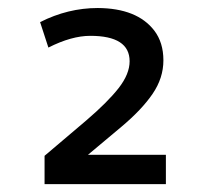

<svg xmlns="http://www.w3.org/2000/svg" viewBox="-20 -889 510 486"><path d="M308.1 -733.9Q308.1 -798.3 208.5 -798.3Q161.1 -798.3 102.5 -768.6L81.5 -833Q151.9 -868.7 227.5 -868.7Q327.1 -868.2 370.6 -811.5Q393.6 -781.2 393.6 -736.3Q393.6 -691.4 366.2 -651.4Q338.9 -611.3 287.1 -567.9L202.6 -497.1H399.9V-422.9H92.8V-494.6L198.2 -584Q252.4 -630.4 280.3 -666Q308.1 -701.7 308.1 -733.9Z"/></svg>

Font: Spinnaker
Style: Regular
Weight: 400
Designer: Elena Albertoni
Foundry: Elena Albertoni
Version: Version 1.001